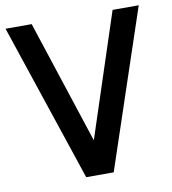

<svg xmlns="http://www.w3.org/2000/svg" viewBox="-79 -769 753 839"><g transform="rotate(-10 297.0 -350.0)"><path d="M236 0 1.5 -700H117.5L311 -109.5H282.5L476.5 -700H592.5L358 0Z"/></g></svg>

Font: Cabin SemiCondensed SemiBold
Style: Regular
Weight: 600
Width: 4
Designer: Pablo Impallari
Foundry: Pablo Impallari. http://www.impallari.com Igino Marini. http://www.ikern.com
Version: Version 3.001